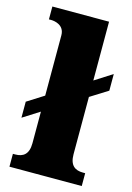

<svg xmlns="http://www.w3.org/2000/svg" viewBox="-116 -820 606 880"><g transform="rotate(15 186.5 -380.0)"><path d="M20 0H363V-61H352C315 -61 289 -78 289 -131V-403L372 -455V-534L289 -481V-760H20V-699H31C47 -699 94 -692 94 -643V-357L15 -307V-231L94 -281V-131C94 -78 68 -61 31 -61H20Z"/></g></svg>

Font: Noto Serif Georgian Black
Style: Regular
Weight: 900
Designer: Monotype Design Team, Akaki Razmadze
Foundry: Google LLC
Version: Version 2.003